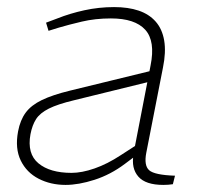

<svg xmlns="http://www.w3.org/2000/svg" viewBox="-20 -516 563 542"><path d="M468 4Q462 5 455 5.5Q448 6 441 6Q391 6 370.5 -17.5Q350 -41 357 -80L358 -88L405 -331Q419 -400 390 -432Q361 -464 293 -464Q249 -464 211 -455Q173 -446 146 -438L117 -429L110 -452L142 -464Q177 -478 218 -487Q259 -496 302 -496Q342 -496 371.5 -486Q401 -476 419.5 -455Q438 -434 443.5 -401.5Q449 -369 440 -325L393 -85Q386 -49 401 -35.5Q416 -22 474 -20ZM165 6Q123 6 89 -11.5Q55 -29 38.5 -63Q22 -97 31 -145Q37 -177 52.5 -198Q68 -219 98 -233.5Q128 -248 177 -260L427 -321L421 -290L189 -233Q143 -222 118 -209.5Q93 -197 82 -180Q71 -163 66 -137Q56 -82 88.5 -55Q121 -28 182 -28Q211 -28 247 -40.5Q283 -53 321 -78L386 -120L384 -92L332 -53Q292 -23 247 -8.5Q202 6 165 6Z"/></svg>

Font: REM Medium Thin
Style: Italic
Weight: 250
Italic angle: -11°
Version: Version 1.005;gftools[0.9.28]